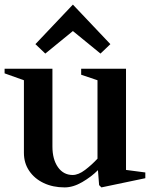

<svg xmlns="http://www.w3.org/2000/svg" viewBox="-31 -799 654 835"><path d="M250 16Q199 16 159 -3Q119 -22 96 -56Q73 -90 73 -134V-450L-11 -480V-500H197V-162Q197 -106 221 -72Q245 -38 285 -38Q310 -38 339 -60Q368 -82 393 -109V-450L322 -474V-500H517V-60L601 -49V-24L410 16L400 6L395 -59Q366 -30 326.5 -7Q287 16 250 16ZM166 -566 123 -607 286 -779 449 -607 406 -566 286 -664Z"/></svg>

Font: Wittgenstein Semibold
Style: Regular
Weight: 600
Designer: Jörg Drees
Foundry: Jörg Drees
Version: Version 1.303; ttfautohint (v1.8.4.7-5d5b)